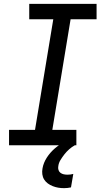

<svg xmlns="http://www.w3.org/2000/svg" viewBox="-20 -755 540 998"><path d="M377 0H27V-80H162L257 -655H132V-735H482V-655H347L252 -80H377ZM313 223Q297 223 282.5 220.5Q268 218 254 212.5Q240 207 228.5 198.5Q217 190 209.5 178Q202 166 200 151Q198 136 201 120Q206 91 223.5 64Q241 37 265.5 16Q290 -5 318 -19Q346 -33 375 -40L369 0Q353 9 339.5 21Q326 33 315 47Q304 61 294.5 76.5Q285 92 283 109Q281 119 284 128.5Q287 138 294.5 143.5Q302 149 311.5 151Q321 153 331 153Q339 153 346.5 152Q354 151 361 149L349 219Q340 221 331 222Q322 223 313 223Z"/></svg>

Font: Iosevka Medium Oblique
Style: Regular
Weight: 500
Italic angle: -9°
Monospace: yes
Designer: Belleve Invis
Foundry: Belleve Invis
Version: Version 32.5.0; ttfautohint (v1.8.4)